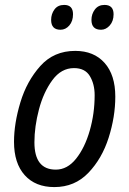

<svg xmlns="http://www.w3.org/2000/svg" viewBox="-20 -752 525 781"><path d="M201 9Q284 9 339.5 -49Q395 -107 422 -192Q449 -277 449 -359Q449 -447 405.5 -496Q362 -545 286 -545Q199 -545 144 -483.5Q89 -422 63 -336Q37 -250 37 -175Q37 -88 80.5 -39.5Q124 9 201 9ZM207 -62Q120 -62 120 -173Q120 -237 138.5 -307Q157 -377 193 -426Q229 -475 281 -475Q326 -475 345.5 -442.5Q365 -410 365 -365Q365 -290 345 -220.5Q325 -151 289.5 -106.5Q254 -62 207 -62ZM391 -631Q411 -631 426.5 -648.5Q442 -666 442 -694Q442 -732 405 -732Q380 -732 366 -713.5Q352 -695 352 -671Q352 -631 391 -631ZM226 -631Q247 -631 262 -648.5Q277 -666 277 -694Q277 -732 241 -732Q215 -732 201.5 -713.5Q188 -695 188 -671Q188 -631 226 -631Z"/></svg>

Font: Noto Sans UI SemiCondensed
Style: Italic
Weight: 400
Width: 4
Italic angle: -12°
Designer: Monotype Design Team
Foundry: Monotype Imaging Inc.
Version: Version 1.901